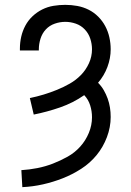

<svg xmlns="http://www.w3.org/2000/svg" viewBox="-20 -548 540 791"><path d="M72 223 68 153Q101 151 134 144.5Q167 138 198 126Q229 114 258.5 97.5Q288 81 310.5 56Q333 31 346 -0.5Q359 -32 359 -65Q359 -90 351.5 -114Q344 -138 327 -156Q281 -124 227.5 -105.5Q174 -87 119 -76L103 -144Q132 -150 160 -158.5Q188 -167 215 -178Q242 -189 267.5 -203.5Q293 -218 313.5 -239Q334 -260 346.5 -287.5Q359 -315 359 -345Q359 -367 352 -388.5Q345 -410 329.5 -426.5Q314 -443 292.5 -450.5Q271 -458 249 -458Q227 -458 205.5 -450.5Q184 -443 169 -427Q154 -411 147 -389Q140 -367 140 -345V-340H62V-348Q62 -373 67.5 -397Q73 -421 84.5 -442.5Q96 -464 114 -481Q132 -498 154 -509Q176 -520 200.5 -524Q225 -528 249 -528Q274 -528 298.5 -523.5Q323 -519 345 -508Q367 -497 384.5 -479.5Q402 -462 413.5 -440.5Q425 -419 430.5 -394.5Q436 -370 436 -345Q436 -308 422.5 -272Q409 -236 384 -207Q398 -193 407.5 -176.5Q417 -160 423.5 -142Q430 -124 433 -105Q436 -86 436 -66Q436 -24 420.5 17Q405 58 378 91Q351 124 314.5 147.5Q278 171 238.5 186.5Q199 202 157 211.5Q115 221 72 223Z"/></svg>

Font: Moesevka
Style: Regular
Weight: 400
Monospace: yes
Designer: Belleve Invis
Foundry: Belleve Invis
Version: Version 32.5.0; ttfautohint (v1.8.4)